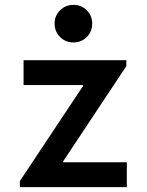

<svg xmlns="http://www.w3.org/2000/svg" viewBox="-20 -768 602 788"><path d="M61.5 0V-24.9L320.8 -415V-418.9H76.7V-521H498.5V-496.6L239.3 -106V-102.1H500.5V0ZM281.2 -593.8Q249 -593.8 226.6 -616Q204.1 -638.2 204.1 -670.9Q204.1 -703.6 226.6 -725.8Q249 -748 281.2 -748Q314 -748 336.2 -725.8Q358.4 -703.6 358.4 -670.9Q358.4 -638.2 336.2 -616Q314 -593.8 281.2 -593.8Z"/></svg>

Font: Reddit Mono SemiBold
Style: Regular
Weight: 600
Monospace: yes
Designer: Stephen Hutchings
Foundry: Reddit
Version: Version 1.014